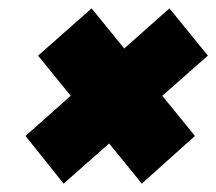

<svg xmlns="http://www.w3.org/2000/svg" viewBox="-20 -528 517 459"><path d="M477 -395 385 -508 277 -412 199 -508 71 -395 149 -299 41 -203 132 -89 241 -185 319 -89 446 -203 368 -299Z"/></svg>

Font: Arthouse Owned Black
Style: Italic
Weight: 900
Italic angle: -10°
Designer: Jeremy Tribby
Foundry: Tribby Type
Version: Version 1.000;PS 001.000;hotconv 1.0.88;makeotf.lib2.5.64775